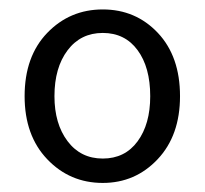

<svg xmlns="http://www.w3.org/2000/svg" viewBox="-20 -829 444 415"><path d="M202.1 -433.6Q130.9 -433.6 82 -484.9Q33.2 -536.1 33.2 -621.1Q33.2 -707 82 -757.8Q130.9 -808.6 202.1 -808.6Q273.4 -808.6 321.3 -757.8Q369.1 -707 369.1 -621.1Q369.1 -536.1 320.8 -484.9Q272.5 -433.6 202.1 -433.6ZM304.7 -621.1Q304.7 -683.6 277.3 -720.7Q250 -757.8 202.1 -757.8Q154.3 -757.8 126 -720.2Q97.7 -682.6 97.7 -621.1Q97.7 -561.5 126 -523.9Q154.3 -486.3 202.1 -486.3Q250 -486.3 277.3 -523.4Q304.7 -560.5 304.7 -621.1Z"/></svg>

Font: Gen Shin Gothic Normal
Style: Regular
Weight: 300
Designer: [Source Han Sans]
Ryoko NISHIZUKA  (kana & ideographs); Paul D. Hunt (Latin, Greek & Cyrillic); Wenlong ZHANG  (bopomofo
Version: Version 1.002.20150607